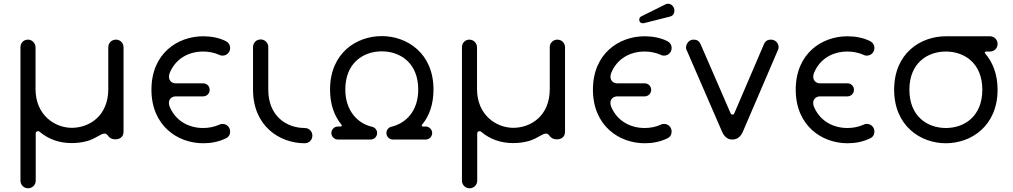

<svg xmlns="http://www.w3.org/2000/svg" viewBox="-20 -750 5445 1032"><path d="M562 -271C562 -126 459 -63 366 -63C274 -63 171 -132 171 -271V-495C171 -518 153 -537 130 -537C107 -537 90 -519 90 -496V221C90 244 108 262 131 262C154 262 172 244 172 221V-31C172 -40 176 -45 185 -45C188 -45 191 -44 194 -41C242 -1 299 19 365 19C393 19 422 16 453 7C501 -9 522 -32 542 -32C554 -32 558 -23 565 -15C573 -6 585 -1 600 -1C623 -1 644 -13 644 -42V-496C644 -519 626 -537 603 -537C580 -537 562 -519 562 -496Z M1159 -80C1132 -68 1103 -62 1072 -62C996 -62 923 -99 891 -179C879 -216 904 -232 925 -232H1072C1092 -232 1107 -248 1107 -267C1107 -287 1092 -302 1072 -302H924C904 -302 880 -318 891 -355C923 -436 995 -473 1072 -473C1103 -473 1132 -467 1159 -455C1164 -452 1169 -451 1176 -451C1199 -451 1217 -469 1217 -492C1217 -509 1207 -523 1192 -530C1156 -547 1116 -555 1072 -555C935 -555 794 -463 794 -268C794 -73 936 20 1072 20C1113 20 1154 13 1193 -6C1209 -13 1217 -26 1217 -43C1217 -66 1199 -84 1176 -84C1169 -84 1164 -83 1159 -80Z M1340 -268C1340 -73 1482 20 1618 20C1641 20 1659 2 1659 -21C1659 -44 1641 -62 1618 -62C1520 -62 1422 -126 1422 -268V-497C1422 -520 1404 -538 1381 -538C1358 -538 1340 -520 1340 -497Z M2268 0C2287 0 2303 -16 2303 -35C2303 -54 2287 -70 2268 -70H2254C2249 -70 2247 -72 2247 -76C2247 -77 2247 -78 2248 -79C2287 -126 2310 -188 2310 -269C2310 -464 2168 -556 2032 -556C1895 -556 1754 -464 1754 -269C1754 -188 1777 -126 1816 -79C1817 -78 1817 -77 1817 -76C1817 -72 1815 -70 1810 -70H1796C1777 -70 1761 -54 1761 -35C1761 -16 1777 0 1796 0H1972C1992 0 2007 -16 2007 -35C2007 -52 1995 -66 1978 -69C1902 -87 1836 -155 1836 -269C1836 -411 1932 -474 2032 -474C2132 -474 2228 -411 2228 -269C2228 -153 2162 -88 2085 -69C2069 -66 2057 -52 2057 -35C2057 -16 2072 0 2092 0Z M2935 -271C2935 -126 2832 -63 2739 -63C2647 -63 2544 -132 2544 -271V-495C2544 -518 2526 -537 2503 -537C2480 -537 2463 -519 2463 -496V221C2463 244 2481 262 2504 262C2527 262 2545 244 2545 221V-31C2545 -40 2549 -45 2558 -45C2561 -45 2564 -44 2567 -41C2615 -1 2672 19 2738 19C2766 19 2795 16 2826 7C2874 -9 2895 -32 2915 -32C2927 -32 2931 -23 2938 -15C2946 -6 2958 -1 2973 -1C2996 -1 3017 -13 3017 -42V-496C3017 -519 2999 -537 2976 -537C2953 -537 2935 -519 2935 -496Z M3532 -80C3505 -68 3476 -62 3445 -62C3369 -62 3296 -99 3264 -179C3252 -216 3277 -232 3298 -232H3445C3465 -232 3480 -248 3480 -267C3480 -287 3465 -302 3445 -302H3297C3277 -302 3253 -318 3264 -355C3296 -436 3368 -473 3445 -473C3476 -473 3505 -467 3532 -455C3537 -452 3542 -451 3549 -451C3572 -451 3590 -469 3590 -492C3590 -509 3580 -523 3565 -530C3529 -547 3489 -555 3445 -555C3308 -555 3167 -463 3167 -268C3167 -73 3309 20 3445 20C3486 20 3527 13 3566 -6C3582 -13 3590 -26 3590 -43C3590 -66 3572 -84 3549 -84C3542 -84 3537 -83 3532 -80ZM3429 -663C3420 -659 3416 -653 3416 -644C3416 -631 3426 -622 3443 -626L3582 -661C3597 -665 3605 -678 3605 -693C3605 -714 3588 -730 3571 -730C3566 -730 3562 -729 3558 -727Z M3927 -141C3925 -136 3922 -134 3917 -134C3912 -134 3909 -136 3907 -141L3745 -514C3738 -529 3726 -537 3709 -537C3671 -537 3660 -493 3672 -478L3862 -40C3873 -17 3889 0 3916 0C3943 0 3961 -16 3972 -40L4160 -478C4163 -483 4165 -489 4165 -496C4165 -519 4147 -537 4124 -537C4105 -537 4093 -529 4086 -512Z M4622 -80C4595 -68 4566 -62 4535 -62C4459 -62 4386 -99 4354 -179C4342 -216 4367 -232 4388 -232H4535C4555 -232 4570 -248 4570 -267C4570 -287 4555 -302 4535 -302H4387C4367 -302 4343 -318 4354 -355C4386 -436 4458 -473 4535 -473C4566 -473 4595 -467 4622 -455C4627 -452 4632 -451 4639 -451C4662 -451 4680 -469 4680 -492C4680 -509 4670 -523 4655 -530C4619 -547 4579 -555 4535 -555C4398 -555 4257 -463 4257 -268C4257 -73 4399 20 4535 20C4576 20 4617 13 4656 -6C4672 -13 4680 -26 4680 -43C4680 -66 4662 -84 4639 -84C4632 -84 4627 -83 4622 -80Z M5064 -473C5164 -473 5260 -410 5260 -268C5260 -125 5164 -62 5064 -62C4964 -62 4868 -125 4868 -268C4868 -410 4964 -473 5064 -473ZM4786 -268C4786 -73 4928 20 5064 20C5200 20 5342 -73 5342 -268C5342 -352 5315 -417 5274 -464C5271 -467 5275 -473 5280 -473H5301C5324 -473 5342 -491 5342 -514C5342 -537 5324 -555 5301 -555H5064C4927 -555 4786 -463 4786 -268Z"/></svg>

Font: Fabada
Style: Regular
Weight: 400
Designer: deFharo
Foundry: deFharo.com
Version: Version 4.000 2011 initial release